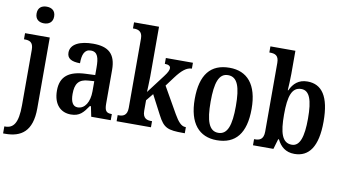

<svg xmlns="http://www.w3.org/2000/svg" viewBox="-104 -987 2600 1453"><g transform="rotate(10 1196.0 -261.0)"><path d="M147 -634C184 -634 215 -653 215 -698C215 -744 184 -762 147 -762C110 -762 80 -744 80 -698C80 -653 110 -634 147 -634ZM-12 240H4C125 240 210 187 210 8V-536H20V-489H25C62 -489 92 -480 92 -422V5C92 144 57 186 -6 186H-12Z M467 10C535 10 561 -23 599 -78H607L623 0H773V-47H770C730 -47 717 -63 717 -118V-376C717 -501 658 -547 542 -547C443 -547 369 -515 369 -449C369 -404 402 -384 469 -384C469 -449 484 -493 534 -493C587 -493 598 -447 598 -373V-316L527 -313C397 -308 333 -259 333 -151C333 -41 392 10 467 10ZM509 -52C471 -52 454 -87 454 -146C454 -222 479 -262 556 -266L599 -269V-191C599 -109 564 -52 509 -52Z M818 0H1082V-47H1073C1045 -47 1010 -55 1010 -113V-195L1055 -250L1133 -101C1179 -12 1210 0 1329 0H1342V-47H1338C1307 -47 1281 -76 1250 -130L1136 -330L1189 -401C1233 -460 1270 -491 1310 -491V-536H1102V-491C1130 -491 1146 -482 1146 -465C1146 -452 1140 -434 1113 -399L1006 -258C1006 -263 1010 -340 1010 -376V-760H818V-713H828C855 -713 891 -705 891 -649V-115C891 -55 856 -47 828 -47H818Z M1588 10C1733 10 1808 -81 1808 -269C1808 -457 1726 -547 1591 -547C1446 -547 1371 -457 1371 -269C1371 -81 1454 10 1588 10ZM1590 -47C1519 -47 1493 -123 1493 -269C1493 -415 1518 -490 1589 -490C1662 -490 1687 -415 1687 -269C1687 -123 1662 -47 1590 -47Z M2185 10C2297 10 2361 -76 2361 -269C2361 -462 2300 -547 2189 -547C2121 -547 2082 -510 2057 -456H2053C2055 -485 2058 -547 2058 -582V-760H1866V-713H1871C1909 -713 1939 -704 1939 -646V-118C1939 -56 1906 -47 1872 -47H1866V0H2023L2046 -78H2052C2077 -26 2118 10 2185 10ZM2154 -55C2079 -55 2057 -131 2057 -270C2057 -411 2080 -483 2153 -483C2216 -483 2241 -414 2241 -271C2241 -131 2216 -55 2154 -55Z"/></g></svg>

Font: Noto Serif Tamil Condensed SemiBold
Style: Regular
Weight: 600
Width: 3
Designer: Indian Type Foundry, Tom Grace, and the Monotype Design Team
Foundry: Monotype Imaging Inc.
Version: Version 2.004